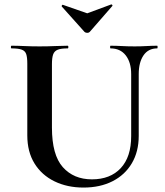

<svg xmlns="http://www.w3.org/2000/svg" viewBox="-20 -831 743 865"><path d="M571 -497Q571 -550 546.5 -581.5Q522 -613 478 -613Q476 -613 476 -619Q476 -625 478 -625Q503 -625 529.5 -623.5Q556 -622 587 -622Q614 -622 640 -623.5Q666 -625 688 -625Q690 -625 690 -619Q690 -613 688 -613Q648 -613 626.5 -581.5Q605 -550 605 -497V-219Q605 -148 574 -95.5Q543 -43 487 -14.5Q431 14 356 14Q283 14 225.5 -14Q168 -42 135.5 -94.5Q103 -147 103 -221V-544Q103 -573 98 -587.5Q93 -602 77.5 -607.5Q62 -613 32 -613Q29 -613 29 -619Q29 -625 32 -625Q58 -625 90 -623.5Q122 -622 158 -622Q196 -622 228 -623.5Q260 -625 285 -625Q288 -625 288 -619Q288 -613 285 -613Q255 -613 240 -607Q225 -601 219.5 -586Q214 -571 214 -542V-256Q214 -133 263 -78Q312 -23 394 -23Q477 -23 524 -73.5Q571 -124 571 -218ZM361 -687 258 -802Q257 -805 260 -808Q263 -811 264 -809L373 -771L481 -811Q483 -812 485.5 -809Q488 -806 486 -804L384 -687Q380 -683 373 -683Q366 -683 361 -687Z"/></svg>

Font: Cormorant Light
Style: Regular
Weight: 300
Designer: Christian Thalmann (Catharsis Fonts)
Foundry: Catharsis Fonts
Version: Version 4.000